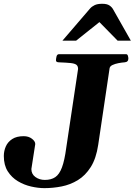

<svg xmlns="http://www.w3.org/2000/svg" viewBox="-27 -979 711 1014"><path d="M207.5 14.6Q174.8 14.6 137.5 6.1Q100.1 -2.4 67.4 -22Q34.7 -41.5 13.9 -74.2Q-6.8 -106.9 -6.8 -155.3Q-6.8 -181.6 3.7 -205.6Q14.2 -229.5 37.4 -244.6Q60.5 -259.8 98.1 -259.8Q124 -259.8 141.6 -246.3Q159.2 -232.9 159.2 -218.3L138.7 -86.4Q138.7 -59.6 159.9 -44.2Q181.2 -28.8 210 -28.8Q243.2 -28.8 264.9 -43.5Q286.6 -58.1 300.3 -95Q314 -131.8 322.8 -198.2L385.3 -614.7Q385.3 -630.4 376 -637.2Q366.7 -644 344.5 -646.2Q322.3 -648.4 283.7 -649.9Q268.6 -650.4 268.6 -660.2Q268.6 -668.5 271.5 -680.7Q274.4 -692.9 285.2 -692.9H638.2Q646 -692.9 648.4 -684.6Q650.9 -676.3 650.9 -669.9Q650.9 -651.4 631.3 -649.9Q616.7 -648.9 598.6 -645.5Q580.6 -642.1 567.1 -635.7Q553.7 -629.4 551.8 -618.7L491.7 -214.4Q481 -142.1 452.4 -96.9Q423.8 -51.8 384 -27.6Q344.2 -3.4 298.6 5.6Q252.9 14.6 207.5 14.6ZM302.7 -764.2 448.7 -934.1Q458 -944.8 472.9 -951.9Q487.8 -959 512.7 -959Q538.1 -959 551 -950.2Q564 -941.4 570.3 -929.7L664.1 -764.2H594.2L498 -862.3L375 -764.2Z"/></svg>

Font: Gelasio
Style: Italic
Weight: 400
Italic angle: -8.5°
Designer: Eben Sorkin
Foundry: Eben Sorkin
Version: Version 1.008